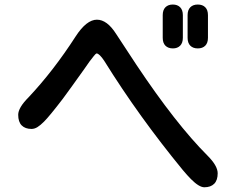

<svg xmlns="http://www.w3.org/2000/svg" viewBox="-20 -793 1040 829"><path d="M769.5 -727.5V-629.9Q769.5 -607.4 757.8 -595.7Q746.1 -584 726.6 -584Q706.1 -584 694.3 -595.7Q682.6 -607.4 682.6 -629.9V-727.5Q682.6 -750 694.3 -761.7Q706.1 -773.4 726.1 -773.4Q746.1 -773.4 757.8 -761.7Q769.5 -750 769.5 -727.5ZM866.2 -761.7Q877.9 -750 877.9 -727.5V-629.9Q877.9 -607.4 866.2 -595.7Q854.5 -584 834 -584Q813.5 -584 801.8 -595.7Q790 -607.4 790 -629.9V-727.5Q790 -750 801.8 -761.7Q813.5 -773.4 834 -773.4Q854.5 -773.4 866.2 -761.7ZM116.2 -236.3Q88.9 -236.3 73.7 -251.5Q58.6 -266.6 58.6 -297.4Q58.6 -328.1 103.5 -373Q210.9 -487.3 306.6 -635.7Q353.5 -708 398.4 -708Q442.4 -708 481.4 -646.5L569.3 -512.7Q739.3 -257.8 876 -121.1Q919.9 -77.1 919.9 -44.9Q919.9 -14.6 904.8 0.5Q889.6 15.6 862.3 15.6Q839.8 15.6 804.7 -19.5Q789.1 -35.2 769.5 -58.6Q580.1 -289.1 430.7 -529.3Q419.9 -545.9 411.6 -553.7Q403.3 -561.5 398.4 -562.5Q392.6 -561.5 384.8 -550.8Q369.1 -532.2 344.7 -496.1Q282.2 -408.2 251 -366.2Q193.4 -291 169.9 -267.6Q154.3 -252 141.6 -244.1Q128.9 -236.3 116.2 -236.3Z"/></svg>

Font: FakePearl
Style: SemiBold
Weight: 400
Version: Version 1.2